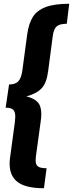

<svg xmlns="http://www.w3.org/2000/svg" viewBox="-20 -859 387 1018"><path d="M334 -733Q297 -733 281 -719.5Q265 -706 260 -670L235 -480Q227 -418 200 -390Q173 -362 120 -348Q160 -338 179.5 -317.5Q199 -297 199 -254Q199 -238 196 -217L170 -27Q169 -20 169 -8Q169 15 182 24Q195 33 227 33L213 139Q118 139 74.5 107Q31 75 31 8Q31 -9 34 -28L59 -213Q61 -235 61 -241Q61 -267 49.5 -277.5Q38 -288 10 -288L28 -411Q62 -411 78 -429Q94 -447 99 -489L124 -675Q132 -734 154 -769Q176 -804 222 -821.5Q268 -839 347 -839Z"/></svg>

Font: Fira Sans Condensed
Style: Bold Italic
Weight: 700
Width: 3
Italic angle: -8°
Designer: Carrois Corporate & Edenspiekermann AG
Foundry: Carrois Corporate GbR & Edenspiekermann AG
Version: Version 4.203